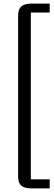

<svg xmlns="http://www.w3.org/2000/svg" viewBox="-20 -890 299 1059"><path d="M254 149H152Q115 149 97.5 134Q80 119 80 84V-804Q80 -839 97.5 -854.5Q115 -870 152 -870H254V-821H150V99H254Z"/></svg>

Font: Kelly Slab
Style: Regular
Weight: 400
Designer: Denis Masharov
Foundry: Denis Masharov
Version: Version 1.001